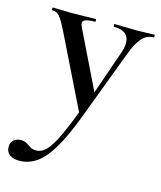

<svg xmlns="http://www.w3.org/2000/svg" viewBox="-141 -461 683 817"><g transform="rotate(15 201.0 -52.5)"><path d="M438 -386Q440 -386 440 -380Q440 -374 438 -374Q407 -374 385.5 -349Q364 -324 347 -277L232 28Q196 124 162.5 179.5Q129 235 94.5 258Q60 281 21 281Q-6 281 -22 269.5Q-38 258 -38 235Q-38 215 -25 204.5Q-12 194 5 194Q22 194 32.5 200.5Q43 207 52.5 213.5Q62 220 78 220Q103 220 123.5 198.5Q144 177 168 126Q192 75 225 -13L222 33L57 -303Q35 -347 22.5 -360.5Q10 -374 -9 -374Q-11 -374 -11 -380Q-11 -386 -9 -386Q10 -386 30.5 -385Q51 -384 70 -384Q105 -384 131.5 -385Q158 -386 179 -386Q182 -386 182 -380Q182 -374 179 -374Q145 -374 132.5 -366Q120 -358 132 -335L262 -68L231 -15L322 -277Q338 -325 323 -349.5Q308 -374 263 -374Q261 -374 261 -380Q261 -386 263 -386Q287 -386 308.5 -385Q330 -384 364 -384Q387 -384 402 -385Q417 -386 438 -386Z"/></g></svg>

Font: Cormorant SemiBold
Style: Regular
Weight: 600
Designer: Christian Thalmann (Catharsis Fonts)
Foundry: Catharsis Fonts
Version: Version 4.000